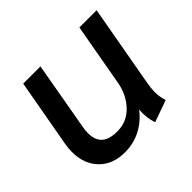

<svg xmlns="http://www.w3.org/2000/svg" viewBox="-124 -632 788 788"><g transform="rotate(-45 270.0 -237.5)"><path d="M38 -145Q38 -169 42 -189L95 -485H195L143 -190Q139 -171 139 -153Q139 -113 161 -93Q183 -73 230 -73Q286 -73 324.5 -114Q363 -155 373 -216L421 -485H521L457 -127Q452 -97 452 -79Q452 -51 461 -24L366 10Q353 -27 356 -73Q325 -33 283 -11.5Q241 10 191 10Q121 10 79.5 -32.5Q38 -75 38 -145Z"/></g></svg>

Font: Niramit Medium
Style: Italic
Weight: 500
Italic angle: -10°
Designer: Katatrad Aksorn Co.,Ltd.
Foundry: Cadson Demak Co.,Ltd.
Version: Version 1.000; ttfautohint (v1.6)